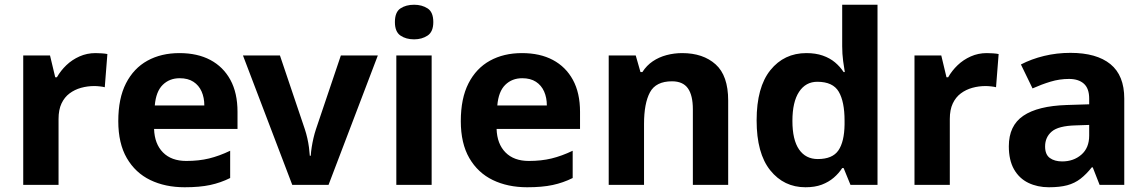

<svg xmlns="http://www.w3.org/2000/svg" viewBox="-20 -780 4838 810"><path d="M383 -556Q394 -556 409 -555Q424 -554 433 -552L422 -412Q415 -414 401.5 -415.5Q388 -417 378 -417Q349 -417 322 -409.5Q295 -402 273.5 -386Q252 -370 239.5 -343.5Q227 -317 227 -278V0H78V-546H191L213 -454H220Q236 -482 260 -505Q284 -528 315.5 -542Q347 -556 383 -556Z M737 -556Q813 -556 867.5 -527Q922 -498 952 -443Q982 -388 982 -308V-236H630Q632 -173 667.5 -137Q703 -101 766 -101Q819 -101 862 -111.5Q905 -122 951 -144V-29Q911 -9 866.5 0.5Q822 10 759 10Q677 10 614 -20.5Q551 -51 515 -113Q479 -175 479 -269Q479 -365 511.5 -428.5Q544 -492 602 -524Q660 -556 737 -556ZM738 -450Q695 -450 666.5 -422Q638 -394 633 -335H842Q842 -368 830.5 -394Q819 -420 796 -435Q773 -450 738 -450Z M1213 0 1005 -546H1161L1266 -235Q1272 -217 1276.5 -197Q1281 -177 1283.5 -158Q1286 -139 1287 -123H1291Q1292 -140 1295 -159Q1298 -178 1302.5 -197.5Q1307 -217 1313 -235L1418 -546H1574L1366 0Z M1801 -546V0H1652V-546ZM1727 -760Q1760 -760 1784 -744.5Q1808 -729 1808 -686.8Q1808 -646 1784 -630Q1760 -614 1727 -614Q1692.7 -614 1669.4 -630Q1646 -646 1646 -686.8Q1646 -729 1669.4 -744.5Q1692.7 -760 1727 -760Z M2182 -556Q2258 -556 2312.5 -527Q2367 -498 2397 -443Q2427 -388 2427 -308V-236H2075Q2077 -173 2112.5 -137Q2148 -101 2211 -101Q2264 -101 2307 -111.5Q2350 -122 2396 -144V-29Q2356 -9 2311.5 0.5Q2267 10 2204 10Q2122 10 2059 -20.5Q1996 -51 1960 -113Q1924 -175 1924 -269Q1924 -365 1956.5 -428.5Q1989 -492 2047 -524Q2105 -556 2182 -556ZM2183 -450Q2140 -450 2111.5 -422Q2083 -394 2078 -335H2287Q2287 -368 2275.5 -394Q2264 -420 2241 -435Q2218 -450 2183 -450Z M2858 -556Q2946 -556 2999 -508.5Q3052 -461 3052 -356V0H2903V-319Q2903 -378 2882 -407.5Q2861 -437 2815 -437Q2747 -437 2722 -390.5Q2697 -344 2697 -257V0H2548V-546H2662L2682 -476H2690Q2708 -504 2734 -521.5Q2760 -539 2792 -547.5Q2824 -556 2858 -556Z M3378 10Q3287 10 3229.5 -61.5Q3172 -133 3172 -272Q3172 -412 3230 -484Q3288 -556 3382 -556Q3421 -556 3451 -545.5Q3481 -535 3502.5 -517Q3524 -499 3539 -476H3544Q3541 -492 3537 -522.5Q3533 -553 3533 -585V-760H3682V0H3568L3539 -71H3533Q3519 -49 3497.5 -30.5Q3476 -12 3447 -1Q3418 10 3378 10ZM3430 -109Q3492 -109 3517 -145.5Q3542 -182 3543 -255V-271Q3543 -351 3518.5 -393Q3494 -435 3428 -435Q3379 -435 3351 -392.5Q3323 -350 3323 -270Q3323 -190 3351 -149.5Q3379 -109 3430 -109Z M4143 -556Q4154 -556 4169 -555Q4184 -554 4193 -552L4182 -412Q4175 -414 4161.5 -415.5Q4148 -417 4138 -417Q4109 -417 4082 -409.5Q4055 -402 4033.5 -386Q4012 -370 3999.5 -343.5Q3987 -317 3987 -278V0H3838V-546H3951L3973 -454H3980Q3996 -482 4020 -505Q4044 -528 4075.5 -542Q4107 -556 4143 -556Z M4496 -557Q4606 -557 4664.5 -509.5Q4723 -462 4723 -364V0H4619L4590 -74H4586Q4563 -45 4538.5 -26Q4514 -7 4482.5 1.5Q4451 10 4405 10Q4357 10 4318.5 -8.5Q4280 -27 4258 -65.5Q4236 -104 4236 -163Q4236 -250 4297 -291.5Q4358 -333 4480 -337L4575 -340V-364Q4575 -407 4552.5 -427Q4530 -447 4490 -447Q4450 -447 4412 -435.5Q4374 -424 4336 -407L4287 -508Q4331 -531 4384.5 -544Q4438 -557 4496 -557ZM4517 -251Q4445 -249 4417 -225Q4389 -201 4389 -162Q4389 -128 4409 -113.5Q4429 -99 4461 -99Q4509 -99 4542 -127.5Q4575 -156 4575 -208V-253Z"/></svg>

Font: Noto Sans Devanagari
Style: Regular
Weight: 400
Designer: Jelle Bosma - Monotype Design Team
Foundry: Monotype Imaging Inc.
Version: Version 2.003